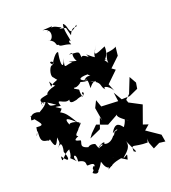

<svg xmlns="http://www.w3.org/2000/svg" viewBox="-216 -1281 1311 1471"><g transform="rotate(-20 439.5 -545.5)"><path d="M830 -462 757 -429 691 -427 651 -496 661 -423 525 -429 504 -488 477 -433 495 -326 486 -354 456 -269 363 -227 387 -260 440 -312 527 -280 623 -333C594 -321 645 -285 689 -253C640 -283 679 -286 634 -221C614 -244 585 -290 538 -206C591 -238 592 -216 555 -212C527 -159 539 -195 539 -195C520 -162 484 -137 449 -151C472 -184 389 -148 387 -123C434 -178 453 -145 413 -141C390 -128 403 -127 384 -174C333 -197 307 -151 335 -167C253 -187 292 -215 289 -239C261 -246 225 -252 283 -276C240 -288 323 -327 301 -339C273 -293 368 -393 321 -360C303 -344 311 -329 327 -370C309 -387 228 -406 255 -367C211 -466 266 -422 314 -374C243 -493 245 -470 188 -513C247 -451 207 -506 200 -504C212 -471 245 -538 234 -518C195 -547 170 -550 235 -539C212 -621 266 -535 313 -562C330 -594 280 -522 351 -539C378 -541 373 -554 428 -555C402 -598 462 -581 415 -548C397 -631 432 -593 378 -627C372 -649 383 -616 431 -651C443 -670 443 -647 507 -651C426 -670 428 -697 511 -696C555 -636 522 -718 469 -658C496 -673 499 -654 496 -589C559 -673 576 -590 512 -638C603 -603 562 -576 600 -541C580 -582 649 -548 666 -496L636 -569L726 -656L698 -676L777 -751L785 -823C765 -802 674 -800 704 -800C666 -707 719 -693 670 -753C679 -761 711 -792 707 -853C616 -813 594 -805 650 -886C582 -793 600 -772 690 -752C589 -806 575 -826 553 -844C588 -782 529 -865 512 -834C507 -889 513 -879 428 -887C482 -902 432 -878 468 -822C394 -837 398 -844 431 -822C378 -825 350 -780 382 -874C352 -792 339 -830 354 -919C366 -947 333 -944 285 -858C241 -904 329 -878 279 -854C263 -861 235 -792 252 -768C271 -750 280 -713 308 -751C250 -721 239 -728 216 -702C211 -812 218 -669 276 -704C171 -693 156 -646 178 -663C168 -644 59 -659 123 -597C124 -626 86 -603 108 -587C83 -632 123 -620 206 -559C149 -569 159 -559 141 -618C115 -553 28 -553 81 -533C69 -565 -16 -571 -14 -511C50 -507 3 -540 -14 -546C34 -474 89 -440 3 -449C-2 -385 -37 -358 2 -422C-2 -348 -2 -329 55 -324C34 -367 43 -301 69 -327C86 -254 98 -254 126 -322C134 -257 129 -284 104 -236C124 -273 155 -282 136 -200C158 -152 161 -92 104 -176C97 -99 119 -181 182 -204C179 -97 136 -174 207 -98C174 -147 224 -174 215 -93C299 -80 245 -33 283 -40C363 -45 299 12 288 27C333 68 360 11 312 -21C316 -13 277 -9 326 36C322 24 337 42 378 -32C405 63 438 10 411 44C451 25 455 8 537 -5C514 -36 411 -50 446 30C476 -39 474 -43 487 -12C492 -37 528 -5 576 23C588 -28 593 -19 554 1C538 -3 640 -49 611 -117C651 -22 677 2 641 -21C639 -88 649 -47 765 -48C779 -110 769 -69 769 -69C767 -81 774 -77 797 -121L769 -95L773 -43L794 11L847 -15L895 -9L885 -68L778 -141L819 -176L777 -190L829 -335L730 -387L722 -411L758 -446L806 -567L838 -510ZM447 -1103C405 -1117 389 -1152 327 -1104C402 -1144 401 -1136 301 -1131C393 -1123 346 -1014 317 -1043C380 -1019 352 -982 378 -986C390 -962 412 -978 472 -955C458 -995 458 -964 428 -986C483 -928 452 -1015 475 -979C481 -996 450 -1076 465 -1124C507 -1097 470 -1000 559 -1083C562 -1049 526 -1100 494 -1021L477 -1087L427 -1098Z"/></g></svg>

Font: Hussar Lance
Style: ExBd
Weight: 700
Foundry: Cannot Into Space Fonts, PlusOne Fonts
Version: Version 2.270